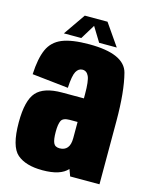

<svg xmlns="http://www.w3.org/2000/svg" viewBox="-111 -796 686 873"><g transform="rotate(15 232.0 -359.5)"><path d="M303.5 0 291.5 -32Q259 5.5 173.5 5.5Q95 5.5 54.5 -29.2Q14 -64 14 -177.5Q14 -280.5 49 -319.8Q84 -359 169.5 -359H272V-378.5Q272 -441 262.2 -462.2Q252.5 -483.5 232.5 -483.5Q214 -483.5 203 -464Q192 -444.5 189 -386.5L18.5 -405Q22 -479.5 41.2 -522.8Q60.5 -566 105.5 -584.5Q150.5 -603 232.5 -603Q398 -603 419.8 -519.5Q441.5 -436 441.5 -297.5V0ZM272 -172V-248H235.5Q203.5 -248 195.5 -231.5Q187.5 -215 187.5 -179.5Q187.5 -143 194.8 -127Q202 -111 223.5 -111Q247 -111 259.5 -126Q272 -141 272 -172ZM107.5 -621 178.5 -723.5H285.5L356.5 -621H273.5L231.5 -689.5L189.5 -621Z"/></g></svg>

Font: Anybody Condensed ExtraBold
Style: Regular
Weight: 800
Width: 3
Designer: Tyler Finck
Foundry: Etcetera Type Company
Version: Version 1.010; ttfautohint (v1.8.3) -l 8 -r 50 -G 200 -x 14 